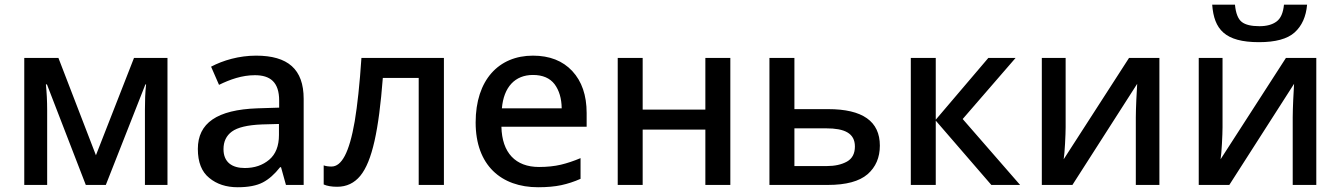

<svg xmlns="http://www.w3.org/2000/svg" viewBox="-20 -785 5691 815"><path d="M548.8 -539.1 387.2 -126 228 -539.1H83V0H180.2V-316.9C180.2 -356.9 178.2 -393.6 174.8 -426.8H179.2L344.2 0H429.2L597.2 -426.8H600.1C596.2 -392.1 595.2 -356.4 595.2 -319.8V0H690.9V-539.1Z M1066.9 -548.8C994.6 -548.8 926.8 -528.8 876 -502L909.7 -424.8C956.5 -447.8 1007.3 -465.8 1062 -465.8C1127 -465.8 1165 -436.5 1165 -357.9V-328.1L1072.8 -325.2C900.9 -319.3 819.8 -262.2 819.8 -152.8C819.8 -96.7 835.9 -55.7 868.2 -29.8C899.9 -3.4 940.4 9.8 988.8 9.8C1034.2 9.8 1069.8 2.9 1095.7 -10.7C1121.1 -23.9 1145.5 -45.4 1168.9 -75.2H1172.9L1193.8 0H1269V-365.2C1269 -491.7 1201.7 -548.8 1066.9 -548.8ZM1164.1 -258.8V-211.9C1164.1 -165.5 1150.4 -130.4 1122.6 -106.9C1094.7 -83.5 1060.5 -71.8 1019 -71.8C965.8 -71.8 928.7 -95.7 928.7 -151.9C928.7 -184.1 940.4 -209 964.4 -226.6C988.3 -244.1 1030.8 -254.4 1091.8 -256.8Z M1864.3 -539.1H1514.2C1506.8 -427.7 1497.1 -338.4 1485.8 -270.5C1462.4 -135.3 1429.7 -78.1 1387.2 -78.1C1374.5 -78.1 1363.3 -79.6 1354 -83V-2C1368.2 4.4 1387.2 7.8 1411.1 7.8C1451.2 7.8 1483.9 -7.8 1509.3 -38.6C1560.1 -100.6 1587.9 -232.9 1605 -454.1H1757.3V0H1864.3Z M2242.2 -548.8C2097.2 -548.8 1999 -445.8 1999 -265.1C1999 -83.5 2107.4 9.8 2264.2 9.8C2302.2 9.8 2335 6.8 2362.3 1C2389.6 -4.9 2417 -13.7 2444.3 -25.9V-113.8C2415.5 -101.6 2387.7 -92.3 2360.8 -85.9C2334 -79.6 2302.7 -76.2 2268.1 -76.2C2168.5 -76.2 2110.8 -136.2 2108.4 -247.1H2470.2V-305.2C2470.2 -380.4 2449.7 -439.9 2409.2 -483.4C2368.7 -526.9 2313 -548.8 2242.2 -548.8ZM2242.2 -466.8C2283.7 -466.8 2314 -453.6 2334 -427.7C2353.5 -401.4 2363.8 -367.2 2364.3 -325.2H2110.4C2118.2 -415.5 2166 -466.8 2242.2 -466.8Z M2602.1 -539.1V0H2708V-234.9H2974.1V0H3080.1V-539.1H2974.1V-319.8H2708V-539.1Z M3352.1 -321.8V-539.1H3246.1V0H3494.1C3571.3 0 3627.4 -15.1 3662.6 -45.4C3697.3 -75.7 3714.8 -116.2 3714.8 -167C3714.8 -270 3641.6 -321.8 3495.1 -321.8ZM3608.9 -163.1C3608.9 -133.3 3597.7 -111.8 3575.2 -99.1C3552.2 -86.4 3523.9 -80.1 3489.3 -80.1H3352.1V-240.2H3487.3C3564 -240.2 3608.9 -220.2 3608.9 -163.1Z M3952.1 -276.9V-539.1H3846.2V0H3952.1V-272.9L4188 0H4310.1L4066.4 -279.8L4291 -539.1H4175.3Z M4503.4 -539.1H4402.3V0H4532.2L4807.1 -429.2C4805.2 -402.3 4801.3 -323.2 4801.3 -287.1V0H4901.4V-539.1H4772.5L4495.1 -108.9C4499.5 -133.3 4503.4 -215.3 4503.4 -245.1Z M5430.2 -765.1C5426.8 -730.5 5416.5 -706.5 5398.4 -693.4C5380.4 -680.2 5356.4 -673.8 5326.2 -673.8C5291.5 -673.8 5266.6 -679.7 5251 -691.9C5235.4 -704.1 5225.6 -728.5 5222.2 -765.1H5125.5C5133.3 -660.6 5179.2 -606 5324.2 -606C5394 -606 5444.8 -619.6 5475.6 -647.5C5506.3 -675.3 5523.9 -714.4 5528.3 -765.1ZM5169.4 -539.1H5068.4V0H5198.2L5473.1 -429.2C5471.2 -402.3 5467.3 -323.2 5467.3 -287.1V0H5567.4V-539.1H5438.5L5161.1 -108.9C5165.5 -133.3 5169.4 -215.3 5169.4 -245.1Z"/></svg>

Font: Noto Reveo Sans
Style: Regular
Weight: 500
Designer: Monotype Design Team
Foundry: Monotype Imaging Inc.
Version: Version 2.007